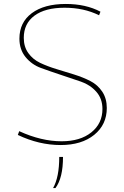

<svg xmlns="http://www.w3.org/2000/svg" viewBox="-20 -722 626 969"><path d="M286 10Q177 10 70 -41L77 -60Q188 -9 291 -9Q385 -9 441 -54Q497 -99 497 -172Q497 -224 466 -259Q435 -294 388.5 -310Q342 -326 287.5 -344Q233 -362 186.5 -379Q140 -396 109 -434Q78 -472 78 -527Q78 -609 140.5 -655.5Q203 -702 312 -702Q413 -702 487 -663L480 -645Q403 -683 306 -683Q208 -683 154 -643Q100 -603 100 -531Q100 -486 123 -454Q146 -422 183 -404.5Q220 -387 264.5 -373.5Q309 -360 354 -346Q399 -332 436 -313Q473 -294 496 -259.5Q519 -225 519 -177Q519 -93 455.5 -41.5Q392 10 286 10ZM248 227Q279 172 279 70H298Q298 176 260 227Z"/></svg>

Font: Cantarell Thin
Style: Regular
Weight: 100
Designer: Dave Crossland, Nikolaus Waxweiler, Florian Fecher, Jacques Le Bailly, Eben Sorkin, Alexei Vanyashin, Alexios Zavras, Em
Version: Version 0.303